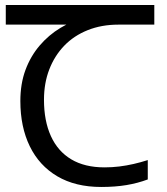

<svg xmlns="http://www.w3.org/2000/svg" viewBox="-20 -734 664 764"><path d="M3 -636V-714H594V-636ZM451 -636Q384 -636 329 -614Q274 -592 235.5 -552Q197 -512 176 -457.5Q155 -403 155 -337Q155 -253 182.5 -192.5Q210 -132 263.5 -100Q317 -68 396 -68Q426 -68 454.5 -71.5Q483 -75 511.5 -81.5Q540 -88 568 -97V-20Q528 -5 483 2.5Q438 10 383 10Q280 10 208 -32.5Q136 -75 98.5 -152Q61 -229 61 -332Q61 -401 81.5 -456Q102 -511 138 -553Q174 -595 220.5 -623Q267 -651 319.5 -665Q372 -679 426 -679Z"/></svg>

Font: hexlhindi05
Style: Book
Weight: 400
Designer: Jelle Bosma - Monotype Design Team
Foundry: Monotype Imaging Inc.
Version: Version 2.003